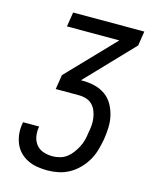

<svg xmlns="http://www.w3.org/2000/svg" viewBox="-112 -812 724 896"><g transform="rotate(15 250.0 -363.5)"><path d="M203 8Q178 8 153.5 4Q129 0 107.5 -10.5Q86 -21 69.5 -38Q53 -55 44 -77Q35 -99 32.5 -124Q30 -149 35 -175L36 -180H114L113 -177Q109 -154 113 -131.5Q117 -109 130.5 -92.5Q144 -76 165 -69Q186 -62 209 -62Q227 -62 245 -67Q263 -72 277.5 -83Q292 -94 303.5 -109.5Q315 -125 323.5 -141.5Q332 -158 336.5 -175.5Q341 -193 343 -210Q347 -229 348.5 -247.5Q350 -266 347.5 -283.5Q345 -301 338.5 -317.5Q332 -334 320 -346Q308 -358 291 -363.5Q274 -369 255 -369H143L154 -439L371 -665H118L129 -735H473L462 -665L246 -439H255Q285 -439 313.5 -432Q342 -425 364.5 -409Q387 -393 401 -368.5Q415 -344 421.5 -316.5Q428 -289 427 -259Q426 -229 421 -199Q416 -172 408.5 -146Q401 -120 387 -96Q373 -72 353 -51.5Q333 -31 308 -17Q283 -3 256 2.5Q229 8 203 8Z"/></g></svg>

Font: Iosevka Term Oblique
Style: Regular
Weight: 400
Italic angle: -9°
Monospace: yes
Designer: Belleve Invis
Foundry: Belleve Invis
Version: Version 31.4.0